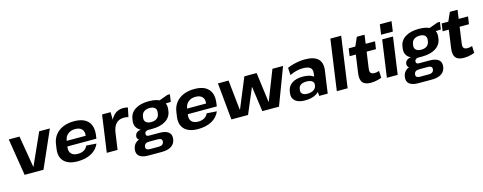

<svg xmlns="http://www.w3.org/2000/svg" viewBox="-32 -1636 6814 2708"><g transform="rotate(-15 3375.5 -282.0)"><path d="M44.9 -540H201.8L278.9 -78.6H281.9L489.2 -540H645L407.1 0H131.8Z M905.9 10.1Q818 10.1 759.4 -19Q700.9 -48.1 675.4 -103.3Q650 -158.4 661.1 -236.1L670.9 -303.9Q681.9 -380.6 724.6 -435.7Q767.4 -490.9 837.2 -520.5Q907.1 -550.1 997.6 -550.1Q1137.4 -550.1 1202 -479.3Q1266.6 -408.5 1248 -276.9L1241.6 -230.5H789.2L800.4 -309.4H1128L1102.7 -279.1L1106.6 -311Q1115.1 -371 1082.8 -405.2Q1050.5 -439.5 986 -439.5Q921.1 -439.5 879.4 -404.7Q837.7 -370 829.2 -308.5L816.3 -218.8Q808.4 -158.3 839.7 -124.8Q871 -91.3 934.5 -91.3Q988.9 -91.3 1026 -113.3Q1063.2 -135.3 1077.6 -173.9L1224.7 -163.7Q1189.5 -80 1106.5 -35Q1023.5 10.1 905.9 10.1Z M1407.4 -540H1531.5L1536.2 -331.1L1489.3 0H1331.4ZM1490.8 -277.7Q1509.8 -412.2 1567.6 -481.1Q1625.4 -550.1 1717.9 -550.1Q1734.4 -550.1 1751.2 -547.8Q1768 -545.6 1784.5 -541.1L1757 -407.8Q1726.4 -416.3 1689.9 -416.3Q1618.6 -416.3 1577.1 -371.8Q1535.5 -327.2 1522.6 -236.6Z M2036.6 -160.5Q1913.9 -160.5 1851.3 -208.6Q1788.6 -256.7 1801.1 -342.8L1804.6 -367.3Q1816.6 -454.4 1892.5 -502.3Q1968.4 -550.1 2091.1 -550.1Q2213.8 -550.1 2276.3 -502.3Q2338.7 -454.4 2326.6 -367.3L2323.2 -342.8Q2310.7 -256.7 2235 -208.6Q2159.3 -160.5 2036.6 -160.5ZM1889 189.1Q1800.1 189.1 1758.5 155Q1716.8 120.9 1725.8 54.2Q1734.8 -11.4 1784.8 -45.8Q1834.7 -80.1 1926.1 -80.1H2122.3Q2211.2 -80.1 2253.4 -46Q2295.6 -12 2286.5 54.2Q2277.5 120.9 2225.5 155Q2173.6 189.1 2084.7 189.1ZM2061.9 106.7Q2128.5 106.7 2136 54.2Q2139.4 28.5 2124.4 15.4Q2109.3 2.3 2076.2 2.3H1950.4Q1882.3 2.3 1874.9 54.2Q1866.4 107.7 1936.1 106.7ZM1877.4 -48.9Q1833.9 -48.9 1811.3 -68.4Q1788.7 -87.9 1792.7 -120.3Q1797.7 -153.8 1824.7 -172.8Q1851.8 -191.8 1897.9 -191.8H2040.6L2036.6 -160.5H1984.2Q1959.8 -160.5 1944.6 -150.1Q1929.5 -139.7 1927 -120.3Q1925 -100 1935.5 -90Q1945.9 -80.1 1971.3 -80.1H2024.7L2020.7 -48.9ZM2049.8 -256.8Q2101.2 -256.8 2132.4 -280Q2163.6 -303.3 2169.5 -345.8L2172.5 -364.8Q2178.4 -407.3 2153.9 -430.8Q2129.4 -454.3 2077.9 -454.3Q2027.5 -454.3 1995.4 -430.8Q1963.2 -407.3 1957.3 -364.8L1954.3 -345.8Q1948.4 -303.7 1973.9 -280.3Q1999.4 -256.8 2049.8 -256.8ZM2203.8 -508.2 2370.1 -568.3H2405.1L2389.4 -460.6L2195.7 -451.7Z M2663.9 10.1Q2576 10.1 2517.4 -19Q2458.9 -48.1 2433.4 -103.3Q2408 -158.4 2419.1 -236.1L2428.9 -303.9Q2439.9 -380.6 2482.6 -435.7Q2525.4 -490.9 2595.2 -520.5Q2665.1 -550.1 2755.6 -550.1Q2895.4 -550.1 2960 -479.3Q3024.6 -408.5 3006 -276.9L2999.6 -230.5H2547.2L2558.4 -309.4H2886L2860.7 -279.1L2864.6 -311Q2873.1 -371 2840.8 -405.2Q2808.5 -439.5 2744 -439.5Q2679.1 -439.5 2637.4 -404.7Q2595.7 -370 2587.2 -308.5L2574.3 -218.8Q2566.4 -158.3 2597.7 -124.8Q2629 -91.3 2692.5 -91.3Q2746.9 -91.3 2784 -113.3Q2821.2 -135.3 2835.6 -173.9L2982.7 -163.7Q2947.5 -80 2864.5 -35Q2781.5 10.1 2663.9 10.1Z M3099 -540H3254.2L3300.6 -103.4H3304.6L3485 -540H3664L3721 -103.4H3724L3894.8 -540H4050L3846 0H3602.7L3551.8 -364.9H3548.3L3394.3 0H3151Z M4422.2 -194.1 4440.9 -324.7Q4449.4 -383 4417.9 -409.7Q4386.4 -436.4 4309.9 -436.4Q4262.4 -436.4 4213.1 -424.2Q4163.9 -412 4117.8 -389.1L4111.2 -495.7Q4145.4 -511.6 4189.4 -523.9Q4233.4 -536.1 4279.8 -543.1Q4326.3 -550.1 4366.9 -550.1Q4501.5 -550.1 4560.3 -494Q4619 -437.9 4603.4 -324.7L4557.6 0H4433ZM4225.3 10.1Q4130.5 10.1 4082.8 -31.2Q4035.1 -72.5 4045.1 -146.1L4048.1 -165.7Q4058.6 -240.3 4118.3 -281.6Q4177.9 -322.9 4276.3 -322.9Q4379.1 -322.9 4432.2 -282.9Q4485.3 -242.8 4474.8 -169.2L4471.9 -148.1Q4461.9 -73.5 4396.5 -31.7Q4331.1 10.1 4225.3 10.1ZM4281.8 -72.4Q4336.7 -72.4 4372.1 -94.9Q4407.5 -117.4 4413 -155L4414.5 -165.8Q4419.9 -201.9 4392.2 -222.2Q4364.4 -242.5 4309.5 -242.5Q4259.5 -242.5 4229 -223.4Q4198.5 -204.3 4192.5 -162.9L4191.6 -153Q4185.6 -114.5 4209.7 -93.4Q4233.7 -72.4 4281.8 -72.4Z M4952.3 -740 4848.3 0H4690.4L4794.4 -740Z M5187.4 10.1Q5100.9 10.1 5067.2 -32.9Q5033.6 -75.9 5046.1 -166.4L5095.4 -518.4L5161.8 -668.4H5274.3L5208.1 -195.8Q5201.1 -148.4 5216.1 -128.8Q5231.1 -109.3 5273.5 -109.3Q5289 -109.3 5305.9 -112.1Q5322.7 -114.9 5339.7 -121.4L5344.2 -20.5Q5323 -11.8 5296.3 -4.7Q5269.7 2.5 5241.8 6.3Q5213.9 10.1 5187.4 10.1ZM5008.3 -540H5392.9L5377.1 -429.8H4992.6Z M5655.3 -540 5579.3 0H5421.4L5497.4 -540ZM5691.4 -754.4 5670.8 -607.4H5499.9L5520.5 -754.4Z M5979.6 -160.5Q5856.9 -160.5 5794.3 -208.6Q5731.6 -256.7 5744.1 -342.8L5747.6 -367.3Q5759.6 -454.4 5835.5 -502.3Q5911.4 -550.1 6034.1 -550.1Q6156.8 -550.1 6219.3 -502.3Q6281.7 -454.4 6269.6 -367.3L6266.2 -342.8Q6253.7 -256.7 6178 -208.6Q6102.3 -160.5 5979.6 -160.5ZM5832 189.1Q5743.1 189.1 5701.5 155Q5659.8 120.9 5668.8 54.2Q5677.8 -11.4 5727.8 -45.8Q5777.7 -80.1 5869.1 -80.1H6065.3Q6154.2 -80.1 6196.4 -46Q6238.6 -12 6229.5 54.2Q6220.5 120.9 6168.5 155Q6116.6 189.1 6027.7 189.1ZM6004.9 106.7Q6071.5 106.7 6079 54.2Q6082.4 28.5 6067.4 15.4Q6052.3 2.3 6019.2 2.3H5893.4Q5825.3 2.3 5817.9 54.2Q5809.4 107.7 5879.1 106.7ZM5820.4 -48.9Q5776.9 -48.9 5754.3 -68.4Q5731.7 -87.9 5735.7 -120.3Q5740.7 -153.8 5767.7 -172.8Q5794.8 -191.8 5840.9 -191.8H5983.6L5979.6 -160.5H5927.2Q5902.8 -160.5 5887.6 -150.1Q5872.5 -139.7 5870 -120.3Q5868 -100 5878.5 -90Q5888.9 -80.1 5914.3 -80.1H5967.7L5963.7 -48.9ZM5992.8 -256.8Q6044.2 -256.8 6075.4 -280Q6106.6 -303.3 6112.5 -345.8L6115.5 -364.8Q6121.4 -407.3 6096.9 -430.8Q6072.4 -454.3 6020.9 -454.3Q5970.5 -454.3 5938.4 -430.8Q5906.2 -407.3 5900.3 -364.8L5897.3 -345.8Q5891.4 -303.7 5916.9 -280.3Q5942.4 -256.8 5992.8 -256.8ZM6146.8 -508.2 6313.1 -568.3H6348.1L6332.4 -460.6L6138.7 -451.7Z M6545.4 10.1Q6458.9 10.1 6425.2 -32.9Q6391.6 -75.9 6404.1 -166.4L6453.4 -518.4L6519.8 -668.4H6632.3L6566.1 -195.8Q6559.1 -148.4 6574.1 -128.8Q6589.1 -109.3 6631.5 -109.3Q6647 -109.3 6663.9 -112.1Q6680.7 -114.9 6697.7 -121.4L6702.2 -20.5Q6681 -11.8 6654.3 -4.7Q6627.7 2.5 6599.8 6.3Q6571.9 10.1 6545.4 10.1ZM6366.3 -540H6750.9L6735.1 -429.8H6350.6Z"/></g></svg>

Font: Pathway Extreme 8pt Thin
Style: Italic
Weight: 100
Italic angle: -8°
Designer: Eduardo Rodriguez Tunni
Foundry: Eduardo Rodriguez Tunni
Version: Version 1.000